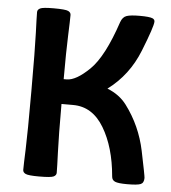

<svg xmlns="http://www.w3.org/2000/svg" viewBox="-49 -699 671 753"><g transform="rotate(5 286.0 -323.0)"><path d="M369.6 -358.9Q418 -339.8 445.8 -302.7Q504.4 -224.6 524.7 -127.2Q544.9 -29.8 544.9 -22.5Q544.9 -2.9 532.2 2.4Q519.5 7.8 479 7.8Q443.8 7.8 431.4 2.4Q418.9 -2.9 418 -17.6Q408.2 -131.8 362.8 -207.5Q317.4 -283.2 241.2 -283.2H195.3Q195.3 -156.2 197.8 -94.7Q200.2 -33.2 200.2 -12.7Q200.2 -2.9 189.7 2.4Q179.2 7.8 131.8 7.8Q89.8 7.8 79.1 2.4Q68.4 -2.9 68.4 -12.7Q68.4 -33.2 70.8 -94.7Q73.2 -156.2 73.2 -323.2Q73.2 -490.2 70.8 -551.8Q68.4 -613.3 68.4 -633.8Q68.4 -643.6 79.1 -648.9Q89.8 -654.3 131.8 -654.3Q179.2 -654.3 189.7 -648.9Q200.2 -643.6 200.2 -633.8Q200.2 -613.3 197.8 -551.8Q195.3 -490.2 195.3 -380.9H207Q244.1 -380.9 297.1 -432.6Q350.1 -484.4 396.5 -623Q403.8 -643.6 419.4 -648.9Q435.1 -654.3 470.2 -654.3Q510.3 -654.3 522 -648.9Q530.3 -645 530.3 -636.7Q530.3 -617.7 491 -518.8Q451.7 -419.9 369.6 -358.9Z"/></g></svg>

Font: Bainsley
Style: Bold
Weight: 700
Designer: Paul James MIller
Foundry: High-Logic / Made with FontCreator
Version: Version 1.411;March 28, 2021;FontCreator 13.0.0.2683 64-bit